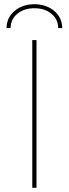

<svg xmlns="http://www.w3.org/2000/svg" viewBox="-20 -890 326 910"><path d="M133 -700H153V0H133ZM11 -757Q12 -808 50 -839Q88 -870 143 -870Q198 -870 236 -839Q274 -808 275 -757H256Q255 -800 223 -825.5Q191 -851 143 -851Q95 -851 63 -825.5Q31 -800 30 -757Z"/></svg>

Font: Montserrat
Style: Regular
Weight: 400
Designer: Julieta Ulanovsky
Foundry: Julieta Ulanovsky
Version: Version 8.000